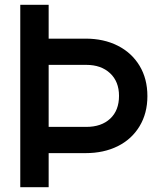

<svg xmlns="http://www.w3.org/2000/svg" viewBox="-20 -775 680 805"><path d="M65 -755H184V-613H339Q415 -613 473.5 -583.5Q532 -554 565 -499.5Q598 -445 598 -372Q598 -300 565 -245.5Q532 -191 473.5 -162Q415 -133 339 -133H184V10H65ZM342 -243Q405 -243 442 -277.5Q479 -312 479 -373Q479 -433 441.5 -468Q404 -503 342 -503H184V-243Z"/></svg>

Font: BLUETTI 2.0 Medium
Style: Italic
Weight: 500
Designer: Stijn de Vries
Foundry: tokotype
Version: Version 2.005;October 31, 2023;FontCreator 14.0.0.2814 64-bi